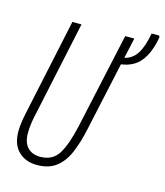

<svg xmlns="http://www.w3.org/2000/svg" viewBox="-114 -847 810 943"><g transform="rotate(15 291.0 -375.0)"><path d="M162.1 9.8Q103.5 9.8 67.6 -25.4Q31.7 -60.5 31.7 -126.5Q31.7 -162.1 42.5 -214.8L148.9 -713.9H195.3L88.4 -212.9Q83.5 -189.9 81.3 -168.7Q79.1 -147.5 79.1 -130.9Q79.1 -81.5 103 -57.4Q127 -33.2 166.5 -33.2Q230 -33.2 260.3 -82.5Q290.5 -131.8 311.5 -228L417.5 -713.9H463.9L440.9 -609.9Q480.5 -618.7 503.7 -654.3Q526.9 -689.9 539.6 -759.8H578.1L581.5 -751.5Q566.9 -669.9 531.7 -626.5Q496.6 -583 433.1 -574.7L356.9 -224.1Q341.8 -152.8 319.1 -100.1Q296.4 -47.4 258.8 -18.8Q221.2 9.8 162.1 9.8Z"/></g></svg>

Font: Open Sans Condensed Light
Style: Italic
Weight: 300
Width: 3
Italic angle: -12°
Designer: Monotype Design Team
Foundry: Monotype Imaging Inc.
Version: Version 3.000; ttfautohint (v1.8.4)